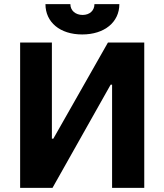

<svg xmlns="http://www.w3.org/2000/svg" viewBox="-20 -905 791 925"><path d="M199 -885C199 -798 269 -739 376 -739C483 -739 555 -798 555 -885H435C435 -854 412 -833 378 -833C344 -833 319 -854 319 -885ZM77 0H233L513 -497H520V0H675V-700H500L237 -237H230V-700H77Z"/></svg>

Font: Fixel Display Bold
Style: Bold
Weight: 700
Designer: AlfaBravo + MacPaw
Foundry: Kyrylo Tkachov, Marchela Mozhyna, Serhii Makarenko, Maria Weinstein, Zakhar Kryvoshyya
Version: Version 1.211